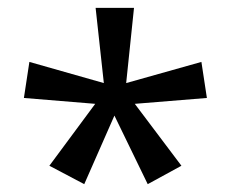

<svg xmlns="http://www.w3.org/2000/svg" viewBox="-20 -780 591 490"><path d="M322 -760 302 -568 494 -622 508 -530 324 -515 443 -357 357 -310 272 -485 195 -310 106 -357 223 -515 41 -530 55 -622 245 -568 224 -760Z"/></svg>

Font: Noto Sans Lao UI
Style: Regular
Weight: 400
Designer: Monotype Design Team
Foundry: Monotype Imaging Inc.
Version: Version 2.000